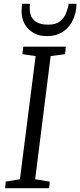

<svg xmlns="http://www.w3.org/2000/svg" viewBox="-20 -988 422 1008"><path d="M7 0 10 -34.5 84.5 -47 167 -693.5 97.5 -703.5 102.5 -743H325.5L321.5 -703.5L246 -693.5L164.5 -47L241 -34.5L238 0ZM226.5 -798.5Q190 -798.5 163.8 -811.2Q137.5 -824 120.8 -845.2Q104 -866.5 97.5 -893.2Q91 -920 94.5 -947.5Q95.5 -952.5 95.2 -957.8Q95 -963 95.5 -968H138Q133 -936 140.5 -911.2Q148 -886.5 170.5 -872.5Q193 -858.5 233.5 -858.5Q273.5 -858.5 295 -876Q316.5 -893.5 326.8 -918.8Q337 -944 340.5 -968H381.5Q381.5 -924.5 364.2 -885.8Q347 -847 312.5 -822.8Q278 -798.5 226.5 -798.5Z"/></svg>

Font: Merriweather 20pt Light
Style: Italic
Weight: 300
Italic angle: -7.8°
Version: Version 2.101